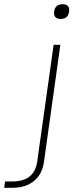

<svg xmlns="http://www.w3.org/2000/svg" viewBox="-94 -713 349 913"><path d="M-36 150Q70 150 83 55L161 -500H193L115 57Q110 94 92 121Q74 148 42 164Q10 180 -34 180H-74L-70 150ZM204 -693Q239 -693 234.5 -658Q230 -623 195 -623Q159 -623 163.5 -658Q168 -693 204 -693Z"/></svg>

Font: Fivo Sans Thin
Style: Regular
Weight: 250
Foundry: Alexander Slobzheninov
Version: 1.0